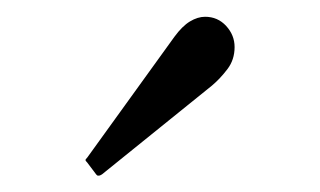

<svg xmlns="http://www.w3.org/2000/svg" viewBox="-20 -729 382 229"><path d="M84 -535.2Q82 -537.1 82 -538.1Q82 -539.1 84 -541L188 -685.1Q197.3 -697.8 206.5 -703.4Q215.8 -709 224.6 -709Q239.7 -709 249.8 -698Q259.8 -687 259.8 -672.9Q259.8 -657.7 251.2 -646.5Q242.7 -635.3 232.9 -627L101.6 -521Q99.1 -519.5 98.1 -519.5Q96.2 -519.5 95.9 -519.8Q95.7 -520 94.7 -521Z"/></svg>

Font: Kurinto Book Core
Style: Regular
Weight: 400
Designer: Kurinto was developed by Clint Goss from a range of fonts that are compatible with the SIL Open Font License Version 1.1
Foundry: Clinton F. Goss
Version: Version 2.196; July 25, 2020